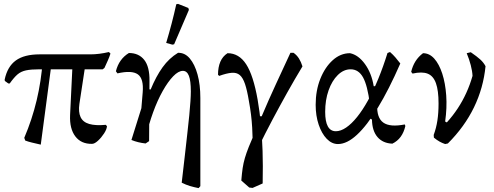

<svg xmlns="http://www.w3.org/2000/svg" viewBox="-20 -732 2547 989"><path d="M23 -302 5 -315 4 -322Q18 -389 61.5 -420.5Q105 -452 184 -452H446Q490 -452 541 -464L549 -456Q543 -437 535 -419.5Q527 -402 518 -382L509 -375H183Q140 -375 114 -369.5Q88 -364 70 -348.5Q52 -333 30 -302ZM190 13Q164 7 145 2.5Q126 -2 110 -8L105 -22Q185 -209 200 -420L246 -409ZM454 9Q398 10 368 -29.5Q338 -69 341 -139L354 -407H421L389 -197Q383 -155 395 -129Q407 -103 439.5 -93.5Q472 -84 525 -89L531 -82Q530 -66 516 -44.5Q502 -23 484.5 -7Q467 9 454 9Z M1003 237Q978 232 958 226Q938 220 916 209Q925 134 932 70.5Q939 7 945 -45Q951 -97 955 -138.5Q959 -180 961 -210.5Q963 -241 963 -261Q963 -316 953 -341.5Q943 -367 922 -367Q899 -367 872 -339Q845 -311 818 -263Q791 -215 768.5 -153Q746 -91 731 -23L730 7Q711 5 692.5 0.5Q674 -4 657 -11L739 -273L756 -271Q784 -339 817.5 -385.5Q851 -432 897 -460Q932 -461 957.5 -431Q983 -401 997.5 -348.5Q1012 -296 1012 -227V227ZM730 7 695 -16 715 -256Q721 -327 690 -349Q659 -371 585 -354L577 -365Q585 -397 602 -420.5Q619 -444 644 -459Q695 -459 723 -423.5Q751 -388 750 -315L748 -5ZM868 -502 836 -511Q851 -561 864 -610.5Q877 -660 888 -710L897 -712L950 -691L953 -681L877 -504Z M1281 236 1264 234 1223 198Q1226 160 1230 133.5Q1234 107 1241.5 81.5Q1249 56 1261.5 24.5Q1274 -7 1295 -55L1282 3Q1281 -40 1279 -74.5Q1277 -109 1273 -141.5Q1269 -174 1262 -212Q1253 -267 1242 -299.5Q1231 -332 1215 -345.5Q1199 -359 1173.5 -357Q1148 -355 1109 -341L1103 -347Q1103 -386 1115 -414Q1127 -442 1152 -458Q1211 -458 1248 -401Q1285 -344 1307 -219Q1318 -155 1324 -91.5Q1330 -28 1332.5 45Q1335 118 1333 213ZM1310 29 1303 -134 1328 -133Q1363 -216 1401 -298Q1439 -380 1476 -460H1492Q1509 -448 1520 -430.5Q1531 -413 1538 -390Q1498 -324 1459.5 -255Q1421 -186 1383.5 -115.5Q1346 -45 1310 29Z M1721 10Q1689 10 1663 -17Q1637 -44 1621.5 -90Q1606 -136 1606 -192Q1606 -266 1630 -326Q1654 -386 1694 -422Q1734 -458 1783 -458Q1826 -449 1860 -402Q1894 -355 1905 -288H1935L1885 -197Q1873 -292 1850 -333.5Q1827 -375 1786 -375Q1750 -375 1720 -345.5Q1690 -316 1672.5 -266.5Q1655 -217 1655 -156Q1655 -56 1710 -56Q1735 -56 1763 -75Q1791 -94 1819.5 -129.5Q1848 -165 1875.5 -214.5Q1903 -264 1928.5 -326Q1954 -388 1976 -459L1989 -464Q2005 -450 2017 -436Q2029 -422 2042 -405Q1983 -270 1926.5 -177.5Q1870 -85 1818.5 -37.5Q1767 10 1721 10ZM2001 8Q1952 6 1924.5 -26Q1897 -58 1896 -116L1877 -128L1924 -214L1923 -193Q1920 -125 1954.5 -100.5Q1989 -76 2065 -91L2068 -83Q2053 -17 2001 8Z M2273 10Q2258 5 2244.5 -2.5Q2231 -10 2215 -23L2214 -37Q2288 -98 2338 -174Q2388 -250 2414 -341Q2413 -365 2405 -396Q2397 -427 2384 -458L2405 -463Q2437 -441 2454 -425.5Q2471 -410 2481 -391Q2470 -279 2421.5 -179Q2373 -79 2287 7ZM2214 -37Q2227 -72 2233 -111Q2239 -150 2239 -199Q2239 -266 2225.5 -303.5Q2212 -341 2183 -352.5Q2154 -364 2105 -353L2098 -362Q2105 -392 2120 -416Q2135 -440 2159 -458Q2192 -458 2217 -430Q2242 -402 2258 -353Q2274 -304 2278.5 -240.5Q2283 -177 2273 -106L2305 -89Z"/></svg>

Font: Alegreya
Style: Regular
Weight: 400
Designer: Juan Pablo del Peral
Foundry: Huerta Tipografica
Version: Version 2.009